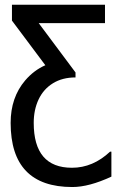

<svg xmlns="http://www.w3.org/2000/svg" viewBox="-20 -565 484 792"><path d="M439.5 163.6Q347.2 206.5 278.3 206.5Q23.9 206.5 23.9 -58.1Q23.9 -163.1 84 -233.4Q120.1 -275.4 167 -295.9L29.3 -480V-545.4H413.1V-469.7H139.6L291.5 -266.1V-245.6Q237.3 -245.6 198.2 -221.4Q159.2 -197.3 139.2 -154.8Q119.1 -112.3 119.1 -58.1Q119.1 127 276.9 127Q363.3 127 434.1 60.5H439.5Z"/></svg>

Font: SG Kara Bold
Style: Regular
Weight: 400
Designer: Damoon Khanjanzadeh
Version: Version 1.000